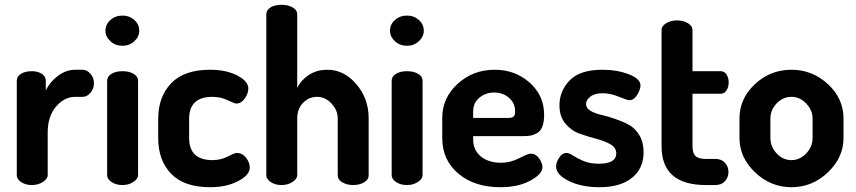

<svg xmlns="http://www.w3.org/2000/svg" viewBox="-20 -772 3571 801"><path d="M50 -41V-435Q50 -453 67.5 -464Q85 -475 113 -475Q138 -475 154.5 -464Q171 -453 171 -435V-394Q187 -429 221 -455Q255 -481 294 -481H325Q343 -481 357.5 -464Q372 -447 372 -425Q372 -402 357.5 -385Q343 -368 325 -368H294Q248 -368 213.5 -327Q179 -286 179 -220V-41Q179 -26 159 -13Q139 0 113 0Q86 0 68 -12.5Q50 -25 50 -41Z M420 -644Q420 -670 440.5 -688.5Q461 -707 491 -707Q520 -707 540.5 -688.5Q561 -670 561 -644Q561 -619 540.5 -600Q520 -581 491 -581Q461 -581 440.5 -600Q420 -619 420 -644ZM427 -41V-435Q427 -453 445 -464Q463 -475 491 -475Q519 -475 537.5 -464Q556 -453 556 -435V-41Q556 -26 536.5 -13Q517 0 491 0Q464 0 445.5 -12.5Q427 -25 427 -41Z M640 -196V-276Q640 -368 694 -424.5Q748 -481 856 -481Q924 -481 970 -457Q1016 -433 1016 -403Q1016 -382 1001 -361Q986 -340 965 -340Q959 -340 929.5 -354Q900 -368 866 -368Q769 -368 769 -276V-196Q769 -104 867 -104Q901 -104 930 -119Q959 -134 967 -134Q991 -134 1006.5 -114Q1022 -94 1022 -73Q1022 -42 973.5 -16.5Q925 9 857 9Q748 9 694 -47Q640 -103 640 -196Z M1091 -41V-712Q1091 -730 1108.5 -741Q1126 -752 1155 -752Q1182 -752 1201 -741Q1220 -730 1220 -712V-405Q1235 -437 1268 -459Q1301 -481 1346 -481Q1415 -481 1466.5 -421Q1518 -361 1518 -278V-41Q1518 -22 1498.5 -11Q1479 0 1453 0Q1428 0 1408.5 -11Q1389 -22 1389 -41V-278Q1389 -312 1363 -340Q1337 -368 1302 -368Q1269 -368 1244.5 -343Q1220 -318 1220 -278V-41Q1220 -26 1200.5 -13Q1181 0 1155 0Q1128 0 1109.5 -12.5Q1091 -25 1091 -41Z M1607 -644Q1607 -670 1627.5 -688.5Q1648 -707 1678 -707Q1707 -707 1727.5 -688.5Q1748 -670 1748 -644Q1748 -619 1727.5 -600Q1707 -581 1678 -581Q1648 -581 1627.5 -600Q1607 -619 1607 -644ZM1614 -41V-435Q1614 -453 1632 -464Q1650 -475 1678 -475Q1706 -475 1724.5 -464Q1743 -453 1743 -435V-41Q1743 -26 1723.5 -13Q1704 0 1678 0Q1651 0 1632.5 -12.5Q1614 -25 1614 -41Z M1825 -196V-281Q1825 -363 1889 -422Q1953 -481 2044 -481Q2129 -481 2189.5 -427.5Q2250 -374 2250 -293Q2250 -263 2242.5 -243.5Q2235 -224 2219.5 -216Q2204 -208 2191 -206Q2178 -204 2157 -204H1954V-189Q1954 -146 1986 -119.5Q2018 -93 2071 -93Q2109 -93 2146 -112Q2183 -131 2194 -131Q2215 -131 2229 -111.5Q2243 -92 2243 -74Q2243 -46 2192.5 -18.5Q2142 9 2067 9Q1960 9 1892.5 -47.5Q1825 -104 1825 -196ZM1954 -280H2100Q2116 -280 2122.5 -285.5Q2129 -291 2129 -307Q2129 -342 2103.5 -364Q2078 -386 2041 -386Q2006 -386 1980 -364.5Q1954 -343 1954 -308Z M2300 -77Q2300 -95 2313 -114.5Q2326 -134 2343 -134Q2354 -134 2370.5 -123Q2387 -112 2414 -100.5Q2441 -89 2478 -89Q2551 -89 2551 -132Q2551 -156 2526.5 -170Q2502 -184 2467.5 -193Q2433 -202 2398 -214.5Q2363 -227 2338.5 -256.5Q2314 -286 2314 -332Q2314 -393 2357 -437Q2400 -481 2493 -481Q2555 -481 2603.5 -462Q2652 -443 2652 -416Q2652 -399 2638.5 -376.5Q2625 -354 2605 -354Q2597 -354 2561.5 -368.5Q2526 -383 2495 -383Q2461 -383 2443 -369Q2425 -355 2425 -338Q2425 -321 2443 -310Q2461 -299 2487.5 -293Q2514 -287 2545 -276.5Q2576 -266 2602.5 -252Q2629 -238 2647 -208.5Q2665 -179 2665 -137Q2665 -69 2616.5 -30Q2568 9 2481 9Q2406 9 2353 -17Q2300 -43 2300 -77Z M2740 -162V-647Q2740 -664 2760 -675.5Q2780 -687 2804 -687Q2830 -687 2849.5 -675.5Q2869 -664 2869 -647V-475H2987Q3002 -475 3011 -461Q3020 -447 3020 -428Q3020 -409 3011 -395Q3002 -381 2987 -381H2869V-162Q2869 -133 2881.5 -121Q2894 -109 2925 -109H2964Q2990 -109 3004.5 -93Q3019 -77 3019 -55Q3019 -32 3004.5 -16Q2990 0 2964 0H2925Q2740 0 2740 -162Z M3065 -196V-278Q3065 -360 3129 -420.5Q3193 -481 3282 -481Q3369 -481 3434 -421Q3499 -361 3499 -278V-196Q3499 -115 3434 -53Q3369 9 3282 9Q3195 9 3130 -53Q3065 -115 3065 -196ZM3194 -196Q3194 -160 3220 -132Q3246 -104 3282 -104Q3317 -104 3343.5 -132Q3370 -160 3370 -196V-278Q3370 -312 3343.5 -340Q3317 -368 3282 -368Q3246 -368 3220 -340.5Q3194 -313 3194 -278Z"/></svg>

Font: Terminal Dosis
Style: Bold
Weight: 700
Designer: EdgarTolentino, PabloImpallari, IginoMarini
Foundry: EdgarTolentino, PabloImpallari, IginoMarini
Version: Version 1.006